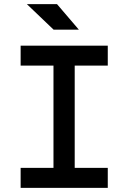

<svg xmlns="http://www.w3.org/2000/svg" viewBox="-20 -916 626 936"><path d="M80.6 0V-97.7H240.7V-596.2H80.6V-693.4H505.4V-596.2H344.2V-97.7H505.4V0ZM241.2 -771.5 110.8 -896H257.8L364.3 -771.5Z"/></svg>

Font: Caskaydia Cove Medium
Style: Regular
Weight: 500
Monospace: yes
Designer: Aaron Bell
Foundry: Saja Typeworks
Version: Version 4.300; ttfautohint (v1.8.3)